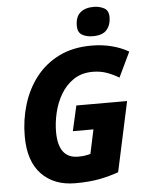

<svg xmlns="http://www.w3.org/2000/svg" viewBox="-62 -982 784 1040"><g transform="rotate(-5 330.5 -461.5)"><path d="M305 10Q190 10 122 -60.5Q54 -131 54 -267Q54 -356 79 -438.5Q104 -521 154 -585.5Q204 -650 279.5 -687.5Q355 -725 456 -725Q513 -725 563.5 -712.5Q614 -700 658 -675L593 -539Q562 -558 527 -570.5Q492 -583 451 -583Q390 -583 347 -554Q304 -525 277 -479Q250 -433 237.5 -379.5Q225 -326 225 -276Q225 -132 333 -132Q353 -132 367 -134Q381 -136 400 -141L428 -272H316L347 -409H623L541 -29Q494 -12 438 -1Q382 10 305 10ZM469 -775Q434 -775 410.5 -789Q387 -803 387 -838Q387 -887 413.5 -910Q440 -933 487 -933Q517 -933 542.5 -920Q568 -907 568 -870Q568 -829 545.5 -802Q523 -775 469 -775Z"/></g></svg>

Font: Noto Sans Disp ExtBd
Style: Italic
Weight: 800
Italic angle: -12°
Designer: Monotype Design Team
Foundry: Monotype Imaging Inc.
Version: Version 2.000;GOOG;noto-source:20170915:90ef993387c0